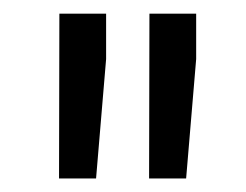

<svg xmlns="http://www.w3.org/2000/svg" viewBox="-20 -770 360 281"><path d="M267.1 -750V-683.6L252.4 -508.8H198.2L198.7 -750ZM135.3 -750V-683.6L120.6 -508.8H66.4L66.9 -750Z"/></svg>

Font: RobotoCondensed-Regular
Style: Regular
Weight: 400
Designer: Google
Version: Version 2.001201; 2014